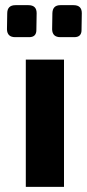

<svg xmlns="http://www.w3.org/2000/svg" viewBox="-20 -724 337 744"><path d="M265 -704Q297 -704 297 -673L296 -610Q297 -580 268 -580H214Q183 -580 182 -610L183 -673Q184 -704 214 -704ZM90 -704Q122 -704 122 -673L121 -610Q122 -580 93 -580H39Q8 -580 7 -610L8 -672Q8 -704 40 -704ZM80 0V-493H228V0Z"/></svg>

Font: Taylor Sans Bold LRS
Style: Bold
Weight: 700
Italic angle: -8°
Designer: Natanael Gama
Version: Version 1.001 September 8, 2015